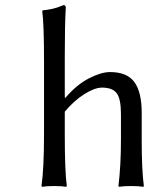

<svg xmlns="http://www.w3.org/2000/svg" viewBox="-20 -718 575 741"><path d="M149.9 -201.2V-481Q149.9 -624.5 143.1 -674.8L145 -678.2Q163.1 -679.7 178.2 -683.1Q193.4 -686.5 200.7 -689Q208 -691.4 225.1 -698.2Q233.9 -698.2 233.9 -688Q230 -625 230 -499V-342.8L231.9 -339.8Q275.4 -391.1 323 -415.5Q370.6 -439.9 404.8 -439.9Q470.2 -439.9 498.5 -401.4Q526.9 -362.8 526.9 -282.2V-180.2Q526.9 -60.5 535.2 0L533.2 2.9Q514.6 0 485.8 0Q457 0 439 2.9L437 0Q446.8 -77.6 446.8 -180.2V-277.8Q446.8 -336.9 430.2 -358.4Q413.6 -379.9 374 -379.9Q345.7 -379.9 306.2 -355.2Q266.6 -330.6 230 -287.1V-201.2Q230 -57.1 237.8 0L235.8 2.9Q217.8 0 189 0Q160.2 0 142.1 2.9L140.1 0Q149.9 -67.9 149.9 -201.2Z"/></svg>

Font: Linear Smooth
Style: Regular
Weight: 400
Designer: Philipp H. Poll, Flanker
Foundry: Philipp H. Poll, reworked by Flanker
Version: Version 1.061 | FøM Fix